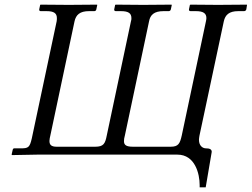

<svg xmlns="http://www.w3.org/2000/svg" viewBox="-20 -666 1084 827"><path d="M301 -574C307 -602 324 -618 363 -618H386C391 -618 394 -621 395 -626L399 -645L397 -646C397 -646 310 -645 276 -645C238 -645 155 -646 155 -646L153 -645L149 -626C148 -621 151 -618 155 -618H181C212 -618 225 -609 225 -588C225 -584 225 -579 224 -574L117 -70C108 -31 102 -27 70 -27H41C38 -27 36 -25 35 -22L30 0L32 2L141 0H744C821 0 840 84 840 131V141H866L891 -6C891 -8 892 -10 892 -12C892 -24 881 -27 867 -27C854 -27 837 -37 837 -64C837 -69 838 -74 839 -81L944 -574C950 -602 967 -618 1006 -618H1031C1036 -618 1040 -621 1041 -626L1044 -645L1043 -646C1043 -646 953 -645 919 -645C881 -645 801 -646 801 -646L798 -645L794 -626C793 -621 796 -618 801 -618H824C855 -618 869 -609 869 -588C869 -584 868 -579 867 -574L763 -83C755 -47 748 -34 715 -34H553C524 -34 514 -41 514 -58C514 -65 515 -73 518 -83L622 -574C627 -602 644 -618 684 -618H707C711 -618 715 -621 716 -626L720 -645L718 -646C718 -646 631 -645 597 -645C559 -645 479 -646 479 -646L476 -645L472 -626C471 -621 474 -618 479 -618H501C533 -618 546 -609 546 -588C546 -584 546 -579 544 -574L440 -83C433 -47 426 -34 390 -34H224C200 -34 193 -43 193 -59C193 -66 195 -74 197 -83Z"/></svg>

Font: Libertinus Serif
Style: Italic
Weight: 400
Italic angle: -12°
Designer: Philipp H. Poll, Khaled Hosny
Foundry: Caleb Maclennan
Version: Version 7.050;RELEASE